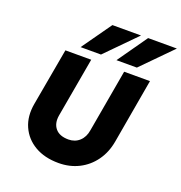

<svg xmlns="http://www.w3.org/2000/svg" viewBox="-156 -1025 1101 1167"><g transform="rotate(20 394.5 -442.0)"><path d="M789 -892 600 -700H468L603 -892ZM557 -892 368 -700H236L372 -892ZM156 -650H323L255 -265Q246 -212 273 -179.5Q300 -147 358 -147Q400 -147 429 -173.5Q458 -200 465 -246L536 -650H703L630 -232Q617 -159 578 -105Q539 -51 480.5 -21.5Q422 8 350 8Q260 8 196.5 -29Q133 -66 104 -131Q75 -196 90 -280Z"/></g></svg>

Font: Overused Grotesk ExtraBold
Style: Italic
Weight: 800
Italic angle: -10°
Version: Version 0.003